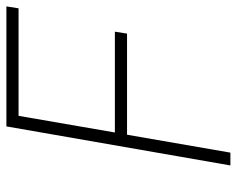

<svg xmlns="http://www.w3.org/2000/svg" viewBox="-90 -650 740 600"><g transform="rotate(-90 280.0 -350.0)"><path d="M103 0 159 -323H475L481 -361H166L218 -662H554L560 -700H185L63 0Z"/></g></svg>

Font: Fixel Display ExtraLight
Style: Italic
Weight: 200
Italic angle: -10°
Designer: AlfaBravo + MacPaw
Foundry: Kyrylo Tkachov, Marchela Mozhyna, Serhii Makarenko, Maria Weinstein, Zakhar Kryvoshyya
Version: Version 1.210;Glyphs 3.2 (3217)